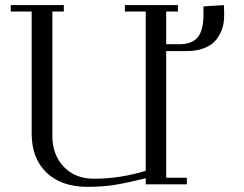

<svg xmlns="http://www.w3.org/2000/svg" viewBox="-20 -722 954 752"><path d="M22 -676.8V-702.1H230V-676.8H185.1V-189.9Q185.1 -116.2 229.5 -69.1Q273.9 -22 348.1 -22Q450.2 -22 550.8 -53.2V-676.8H469.2V-702.1H676.8V-676.8H630.9V-548.8H682.1Q731.9 -548.8 754.4 -575.9Q776.9 -603 776.9 -665V-696.8L856.9 -702.1L857.9 -676.8V-660.2Q857.9 -633.8 850.6 -610.8Q843.3 -587.9 827.4 -567.1Q811.5 -546.4 781.5 -534.2Q751.5 -522 710.9 -522H630.9V-25.9H711.9V0H550.8V-23.9Q480 -6.3 431.4 1.7Q382.8 9.8 323.2 9.8Q220.2 9.8 162.1 -46.1Q104 -102.1 104 -199.2V-676.8Z"/></svg>

Font: Dehuti Alt
Style: Book
Weight: 400
Version: Version 1.2